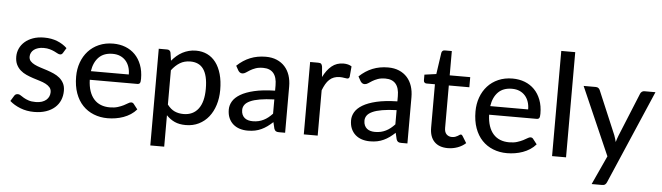

<svg xmlns="http://www.w3.org/2000/svg" viewBox="-53 -955 4629 1342"><g transform="rotate(5 2262.0 -284.0)"><path d="M368 -420.5Q364 -414 359.5 -411.2Q355 -408.5 348 -408.5Q340 -408.5 330.2 -414Q320.5 -419.5 306.8 -426Q293 -432.5 274.5 -438Q256 -443.5 230.5 -443.5Q209.5 -443.5 192.2 -438.2Q175 -433 163 -423.8Q151 -414.5 144.5 -401.8Q138 -389 138 -374.5Q138 -355.5 149.2 -343Q160.5 -330.5 178.8 -321.5Q197 -312.5 220.2 -305.2Q243.5 -298 267.8 -290Q292 -282 315.2 -271.8Q338.5 -261.5 356.8 -246.2Q375 -231 386.2 -209.5Q397.5 -188 397.5 -157Q397.5 -121.5 384.8 -91.2Q372 -61 347.2 -39Q322.5 -17 286 -4.5Q249.5 8 202.5 8Q150 8 105.5 -9.5Q61 -27 31 -54L54 -91.5Q58 -98.5 64 -102.2Q70 -106 80 -106Q89.5 -106 99.5 -99Q109.5 -92 123.5 -83.8Q137.5 -75.5 157.5 -68.8Q177.5 -62 207.5 -62Q232.5 -62 251 -68.2Q269.5 -74.5 281.8 -85.2Q294 -96 300 -110Q306 -124 306 -139.5Q306 -159.5 294.8 -172.8Q283.5 -186 265.2 -195.5Q247 -205 223.5 -212Q200 -219 175.5 -227Q151 -235 127.5 -245.5Q104 -256 85.8 -272Q67.5 -288 56.2 -311Q45 -334 45 -367Q45 -396.5 57.2 -423.5Q69.5 -450.5 92.8 -471Q116 -491.5 150.2 -503.8Q184.5 -516 228.5 -516Q279 -516 319.8 -500Q360.5 -484 389.5 -456Z M839.5 -310.5Q839.5 -339.5 831.2 -364Q823 -388.5 807 -406.5Q791 -424.5 768 -434.5Q745 -444.5 715 -444.5Q653.5 -444.5 618.2 -409Q583 -373.5 573.5 -310.5ZM920 -72.5Q902 -51.5 878.5 -36.2Q855 -21 828.5 -11.5Q802 -2 773.8 2.5Q745.5 7 718 7Q665.5 7 620.8 -10.8Q576 -28.5 543.2 -62.8Q510.5 -97 492.2 -147.8Q474 -198.5 474 -264.5Q474 -317.5 490.5 -363.2Q507 -409 537.8 -443Q568.5 -477 613 -496.5Q657.5 -516 713 -516Q759.5 -516 798.8 -500.8Q838 -485.5 866.5 -456.5Q895 -427.5 911.2 -385Q927.5 -342.5 927.5 -288Q927.5 -265.5 922.5 -257.8Q917.5 -250 904 -250H571Q572.5 -204.5 584 -170.8Q595.5 -137 615.8 -114.5Q636 -92 664 -81Q692 -70 726.5 -70Q759 -70 782.8 -77.5Q806.5 -85 823.8 -93.8Q841 -102.5 852.8 -110Q864.5 -117.5 873.5 -117.5Q885.5 -117.5 892 -108.5Z M1130 -125Q1154 -93.5 1181.8 -81Q1209.5 -68.5 1244 -68.5Q1311 -68.5 1347.8 -116.8Q1384.5 -165 1384.5 -257.5Q1384.5 -306 1376.2 -340.2Q1368 -374.5 1352.2 -396.2Q1336.5 -418 1313.5 -428.2Q1290.5 -438.5 1261.5 -438.5Q1219 -438.5 1187.8 -419.5Q1156.5 -400.5 1130 -365.5ZM1125 -432Q1141 -451 1159.2 -466.8Q1177.5 -482.5 1198.5 -493.8Q1219.5 -505 1243.2 -511.2Q1267 -517.5 1294 -517.5Q1337.5 -517.5 1372.8 -500.5Q1408 -483.5 1433 -450.5Q1458 -417.5 1471.8 -369Q1485.5 -320.5 1485.5 -257.5Q1485.5 -201 1470.2 -152.8Q1455 -104.5 1426.8 -69Q1398.5 -33.5 1357.8 -13.2Q1317 7 1266 7Q1220.5 7 1188 -8Q1155.5 -23 1130 -50V170.5H1032.5V-508H1091Q1111.5 -508 1116.5 -488.5Z M1868 -225.5Q1808.5 -223.5 1767 -216.2Q1725.5 -209 1699.5 -197Q1673.5 -185 1662 -168.8Q1650.5 -152.5 1650.5 -132.5Q1650.5 -113.5 1656.8 -99.8Q1663 -86 1673.8 -77.2Q1684.5 -68.5 1699 -64.5Q1713.5 -60.5 1730.5 -60.5Q1753 -60.5 1771.8 -65Q1790.5 -69.5 1807 -77.8Q1823.5 -86 1838.5 -98Q1853.5 -110 1868 -125.5ZM1582 -437Q1624.5 -477.5 1674.2 -497.5Q1724 -517.5 1783.5 -517.5Q1827 -517.5 1860.5 -503.2Q1894 -489 1917 -463.5Q1940 -438 1951.8 -402.5Q1963.5 -367 1963.5 -324V0H1920Q1905.5 0 1898 -4.8Q1890.5 -9.5 1886 -22.5L1875.5 -67Q1856 -49 1837 -35.2Q1818 -21.5 1797.2 -11.8Q1776.5 -2 1753 3Q1729.5 8 1701 8Q1671 8 1644.8 -0.2Q1618.5 -8.5 1599 -25.5Q1579.5 -42.5 1568.2 -68Q1557 -93.5 1557 -127.5Q1557 -157.5 1573.2 -185.2Q1589.5 -213 1626.2 -235Q1663 -257 1722.2 -271Q1781.5 -285 1868 -287V-324Q1868 -381.5 1843.5 -410Q1819 -438.5 1771.5 -438.5Q1739.5 -438.5 1717.8 -430.5Q1696 -422.5 1680.2 -412.8Q1664.5 -403 1652.8 -395Q1641 -387 1628.5 -387Q1618.5 -387 1611.2 -392.5Q1604 -398 1599.5 -405.5Z M2186.5 -410.5Q2211 -460.5 2245.5 -489Q2280 -517.5 2328.5 -517.5Q2345 -517.5 2359.8 -513.8Q2374.5 -510 2385.5 -502.5L2379 -429Q2375.5 -415.5 2362.5 -415.5Q2355.5 -415.5 2341.5 -418.2Q2327.5 -421 2311.5 -421Q2288 -421 2270 -414.2Q2252 -407.5 2237.8 -394.2Q2223.5 -381 2212.5 -361.8Q2201.5 -342.5 2192 -318V0H2094.5V-508H2150.5Q2166.5 -508 2172.2 -502.2Q2178 -496.5 2180.5 -482Z M2726 -225.5Q2666.5 -223.5 2625 -216.2Q2583.5 -209 2557.5 -197Q2531.5 -185 2520 -168.8Q2508.5 -152.5 2508.5 -132.5Q2508.5 -113.5 2514.8 -99.8Q2521 -86 2531.8 -77.2Q2542.5 -68.5 2557 -64.5Q2571.5 -60.5 2588.5 -60.5Q2611 -60.5 2629.8 -65Q2648.5 -69.5 2665 -77.8Q2681.5 -86 2696.5 -98Q2711.5 -110 2726 -125.5ZM2440 -437Q2482.5 -477.5 2532.2 -497.5Q2582 -517.5 2641.5 -517.5Q2685 -517.5 2718.5 -503.2Q2752 -489 2775 -463.5Q2798 -438 2809.8 -402.5Q2821.5 -367 2821.5 -324V0H2778Q2763.5 0 2756 -4.8Q2748.5 -9.5 2744 -22.5L2733.5 -67Q2714 -49 2695 -35.2Q2676 -21.5 2655.2 -11.8Q2634.5 -2 2611 3Q2587.5 8 2559 8Q2529 8 2502.8 -0.2Q2476.5 -8.5 2457 -25.5Q2437.5 -42.5 2426.2 -68Q2415 -93.5 2415 -127.5Q2415 -157.5 2431.2 -185.2Q2447.5 -213 2484.2 -235Q2521 -257 2580.2 -271Q2639.5 -285 2726 -287V-324Q2726 -381.5 2701.5 -410Q2677 -438.5 2629.5 -438.5Q2597.5 -438.5 2575.8 -430.5Q2554 -422.5 2538.2 -412.8Q2522.5 -403 2510.8 -395Q2499 -387 2486.5 -387Q2476.5 -387 2469.2 -392.5Q2462 -398 2457.5 -405.5Z M3105 8Q3043.5 8 3010.2 -26.5Q2977 -61 2977 -125V-429H2918Q2909.5 -429 2903.8 -434.2Q2898 -439.5 2898 -450V-489.5L2980.5 -501L3002.5 -652.5Q3004.5 -661 3010.2 -665.8Q3016 -670.5 3025 -670.5H3074.5V-500H3218.5V-429H3074.5V-131.5Q3074.5 -101.5 3089.2 -86.8Q3104 -72 3127 -72Q3140.5 -72 3150.2 -75.5Q3160 -79 3167 -83.2Q3174 -87.5 3179 -91Q3184 -94.5 3188 -94.5Q3193 -94.5 3195.8 -92.2Q3198.5 -90 3201.5 -85L3230.5 -38Q3206.5 -16 3173.5 -4Q3140.5 8 3105 8Z M3641.5 -310.5Q3641.5 -339.5 3633.2 -364Q3625 -388.5 3609 -406.5Q3593 -424.5 3570 -434.5Q3547 -444.5 3517 -444.5Q3455.5 -444.5 3420.2 -409Q3385 -373.5 3375.5 -310.5ZM3722 -72.5Q3704 -51.5 3680.5 -36.2Q3657 -21 3630.5 -11.5Q3604 -2 3575.8 2.5Q3547.5 7 3520 7Q3467.5 7 3422.8 -10.8Q3378 -28.5 3345.2 -62.8Q3312.5 -97 3294.2 -147.8Q3276 -198.5 3276 -264.5Q3276 -317.5 3292.5 -363.2Q3309 -409 3339.8 -443Q3370.5 -477 3415 -496.5Q3459.5 -516 3515 -516Q3561.5 -516 3600.8 -500.8Q3640 -485.5 3668.5 -456.5Q3697 -427.5 3713.2 -385Q3729.5 -342.5 3729.5 -288Q3729.5 -265.5 3724.5 -257.8Q3719.5 -250 3706 -250H3373Q3374.5 -204.5 3386 -170.8Q3397.5 -137 3417.8 -114.5Q3438 -92 3466 -81Q3494 -70 3528.5 -70Q3561 -70 3584.8 -77.5Q3608.5 -85 3625.8 -93.8Q3643 -102.5 3654.8 -110Q3666.5 -117.5 3675.5 -117.5Q3687.5 -117.5 3694 -108.5Z M3934.5 -738V0H3836.5V-738Z M4517.5 -508 4235.5 147.5Q4231 158.5 4223.5 164.5Q4216 170.5 4201.5 170.5H4129L4222 -32L4013.5 -508H4098.5Q4111 -508 4118 -502Q4125 -496 4128 -488.5L4257 -183.5Q4261 -172 4264.8 -160.2Q4268.5 -148.5 4271 -137Q4274.5 -149 4278.5 -160.8Q4282.5 -172.5 4287 -184L4411.5 -488.5Q4415 -497 4422.5 -502.5Q4430 -508 4439.5 -508Z"/></g></svg>

Font: Lato 2
Style: Regular
Weight: 500
Designer: Lukasz Dziedzic with Adam Twardoch and Botio Nikoltchev
Foundry: tyPoland Lukasz Dziedzic
Version: Version 2.015; 2015-08-06; http://www.latofonts.com/